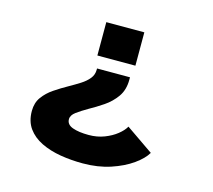

<svg xmlns="http://www.w3.org/2000/svg" viewBox="-101 -622 1053 951"><g transform="rotate(15 425.0 -147.0)"><path d="M526 -329H331V-500H526ZM515 -266.5V-254Q515 -202 489.8 -166.2Q464.5 -130.5 427.8 -105.8Q391 -81 356.5 -62Q323.5 -43 300 -25.8Q276.5 -8.5 276.5 12Q276.5 39.5 308.2 51Q340 62.5 391 62.5Q434 62.5 470.5 48.5Q507 34.5 533.2 13.5Q559.5 -7.5 571 -28.5L711.5 68.5Q693.5 100 649 131.8Q604.5 163.5 540.5 184.8Q476.5 206 398.5 206Q339.5 206 284 196.8Q228.5 187.5 184.2 166Q140 144.5 114.2 108.8Q88.5 73 88.5 20Q88.5 -22 110 -51.5Q131.5 -81 164.5 -103.2Q197.5 -125.5 232.5 -145Q262 -161.5 288 -178Q314 -194.5 330 -214.2Q346 -234 346 -259.5V-266.5Z"/></g></svg>

Font: Trispace SemiExpanded ExtraBold
Style: Regular
Weight: 800
Width: 6
Designer: Tyler Finck
Foundry: Etcetera Type Company
Version: Version 1.210; ttfautohint (v1.8.3)